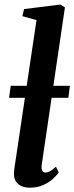

<svg xmlns="http://www.w3.org/2000/svg" viewBox="-20 -838 336 868"><path d="M168.5 -92Q166.5 -75 171 -66.5Q175.5 -58 185 -58Q194 -58 204.8 -63.2Q215.5 -68.5 233 -84.5L245.5 -58Q238 -47.5 221 -31.2Q204 -15 177.2 -2.2Q150.5 10.5 113.5 10.5Q95 10.5 78.8 4Q62.5 -2.5 52.8 -16.5Q43 -30.5 43 -53.5Q43 -58.5 43.8 -65.5Q44.5 -72.5 45.5 -80Q46.5 -87.5 47.5 -93L145 -747L81 -765L89 -797L253 -817.5L273.5 -804.5ZM296 -450 289 -396H21L28.5 -450Z"/></svg>

Font: Merriweather 48pt SemiBold
Style: Italic
Weight: 600
Italic angle: -7.8°
Designer: Eben Sorkin
Foundry: Eben Sorkin
Version: Version 2.101